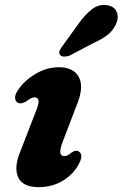

<svg xmlns="http://www.w3.org/2000/svg" viewBox="-20 -758 505 791"><path d="M245 -115Q252.5 -115 259 -118.5Q265.5 -122 277 -131Q294 -142 306 -133Q325 -118.5 304 -81Q282 -39.5 238.5 -13.2Q195 13 140 13Q72.5 13 54.5 -28.5Q36.5 -70 64.5 -136L124 -289.5Q140.5 -328.5 138.8 -342.8Q137 -357 121.5 -357Q109.5 -357 86 -339Q65.5 -327.5 52 -335.5Q42.5 -341.5 42.2 -355.5Q42 -369.5 53.5 -386Q79 -425 125.5 -453Q172 -481 223 -481Q284 -481 305.5 -439.2Q327 -397.5 294.5 -321L239.5 -177Q226.5 -143.5 228.5 -129.2Q230.5 -115 245 -115ZM303 -659.5Q330.5 -698 359 -720Q387.5 -742 421.5 -736.5Q451 -732 460.5 -709.2Q470 -686.5 459 -661Q447.5 -634.5 425.5 -616.2Q403.5 -598 364.5 -580.5L267 -529Q255 -524.5 243.8 -524.8Q232.5 -525 227.5 -532Q221.5 -540 226 -549.8Q230.5 -559.5 238.5 -570Z"/></svg>

Font: Fraunces 9pt Soft
Style: Bold Italic
Weight: 700
Italic angle: -16°
Version: Version 1.000;[b76b70a41]